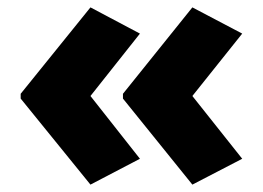

<svg xmlns="http://www.w3.org/2000/svg" viewBox="-20 -540 713 520"><path d="M36 -286V-273L225 -40L359 -110L225 -280L359 -449L225 -520ZM313 -286V-273L501 -40L636 -110L501 -280L636 -449L501 -520Z"/></svg>

Font: Noto Sans Thai Looped Black
Style: Regular
Weight: 900
Designer: Sasikarn Vongin, Ben Mitchell
Foundry: The Fontpad Ltd
Version: Version 1.001